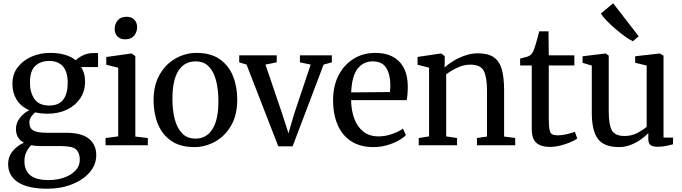

<svg xmlns="http://www.w3.org/2000/svg" viewBox="-20 -883 4148 1167"><path d="M267.5 264Q149 264 89.2 224.5Q29.5 185 29.5 115Q29.5 67.5 58.8 33.5Q88 -0.5 125.5 -15.5Q77 -41.5 77 -99Q77 -136 100.8 -166.5Q124.5 -197 157.5 -213Q106.5 -236 81 -277.2Q55.5 -318.5 55.5 -373.5Q55.5 -433 88.2 -475Q121 -517 173 -539.2Q225 -561.5 283.5 -561.5Q385 -561.5 441 -516.5Q451 -529.5 480.8 -545Q510.5 -560.5 547 -560.5H576V-475.5H473Q483.5 -460 490.2 -437.5Q497 -415 497 -388Q497 -328.5 467.2 -284.5Q437.5 -240.5 386.2 -216.2Q335 -192 270.5 -192Q229 -192 194 -200Q179.5 -188 169 -172.5Q158.5 -157 158.5 -138.5Q158.5 -103.5 182.8 -89.8Q207 -76 264.5 -76H382Q476 -76 520.5 -39.8Q565 -3.5 565 59.5Q565 118.5 524.8 164.8Q484.5 211 417 237.5Q349.5 264 267.5 264ZM279.5 -241.5Q337 -241.5 364.2 -277.2Q391.5 -313 391.5 -379Q391.5 -447 362.2 -479.8Q333 -512.5 278 -512.5Q227 -512.5 194.5 -482.5Q162 -452.5 162 -381.5Q162 -320.5 189.8 -281Q217.5 -241.5 279.5 -241.5ZM276.5 211.5Q325.5 211.5 368.5 196.8Q411.5 182 438.2 154.2Q465 126.5 465 87.5Q465 48 443.8 26.5Q422.5 5 353.5 5H240Q220.5 5 202.2 3.8Q184 2.5 169.5 -0.5Q153 16 140.8 39.8Q128.5 63.5 128.5 97Q128.5 151.5 163.2 181.5Q198 211.5 276.5 211.5Z M698.5 -54V-471.5L626 -489.5V-536.5L775 -557.5H781.5L802.5 -541.5V-53L878.5 -44V0H621.5V-44ZM740.5 -644Q709.5 -644 693.2 -662.2Q677 -680.5 677 -707.5Q677 -736.5 695 -758.8Q713 -781 748.5 -781H749.5Q780.5 -781 797 -762.8Q813.5 -744.5 813.5 -717.5Q813.5 -688.5 795.2 -666.2Q777 -644 741.5 -644Z M913.5 -273.5Q913.5 -366.5 951 -430.8Q988.5 -495 1048.2 -528.2Q1108 -561.5 1174 -561.5Q1260 -561.5 1314.8 -523.8Q1369.5 -486 1395.8 -421.5Q1422 -357 1422 -277Q1422 -183.5 1384.5 -119.2Q1347 -55 1287.2 -22Q1227.5 11 1161.5 11Q1075.5 11 1020.8 -26.8Q966 -64.5 939.8 -129Q913.5 -193.5 913.5 -273.5ZM1168.5 -40.5Q1234.5 -40.5 1271 -97.5Q1307.5 -154.5 1307.5 -268.5Q1307.5 -336 1294 -390.8Q1280.5 -445.5 1250 -477.8Q1219.5 -510 1168.5 -510Q1101.5 -510 1064.8 -453.5Q1028 -397 1028 -282Q1028 -214 1042 -159.2Q1056 -104.5 1087 -72.5Q1118 -40.5 1168.5 -40.5Z M1434 -504V-546.5H1662V-504L1593.5 -490.5L1695 -192L1733.5 -72.5L1767 -188L1868.5 -490.5L1803 -504V-546.5H1997V-504L1947 -490.5L1758.5 6.5H1671.5L1478.5 -490.5Z M2250.5 11Q2168.5 11 2113.8 -25Q2059 -61 2031.8 -125Q2004.5 -189 2004.5 -273Q2004.5 -361 2038.2 -425.8Q2072 -490.5 2129.8 -526Q2187.5 -561.5 2261 -561.5Q2353.5 -561.5 2404.8 -510.8Q2456 -460 2458.5 -364.5Q2458.5 -304 2452 -274.5H2114Q2115 -210.5 2133.8 -160.8Q2152.5 -111 2189.2 -82.5Q2226 -54 2281 -54Q2322 -54 2364.2 -68.8Q2406.5 -83.5 2429 -101.5L2447 -61.5Q2429.5 -43.5 2398.5 -26.8Q2367.5 -10 2329 0.5Q2290.5 11 2250.5 11ZM2114.5 -321.5 2350 -323.5Q2351.5 -334 2352 -347.8Q2352.5 -361.5 2352.5 -368Q2352 -431 2327.5 -470.5Q2303 -510 2245 -510Q2190 -510 2154.5 -466.8Q2119 -423.5 2114.5 -321.5Z M2588 -54V-471.5L2518 -489.5V-537L2656.5 -557.5H2663L2683 -541.5V-500L2682 -473Q2703 -492.5 2735.8 -512.5Q2768.5 -532.5 2807.2 -545.8Q2846 -559 2884.5 -559Q2946.5 -559 2981.2 -535Q3016 -511 3030 -461.5Q3044 -412 3044 -335V-53L3111.5 -44.5V0H2879V-44L2940 -53V-334Q2940 -413 2920.8 -451.5Q2901.5 -490 2839 -490Q2798 -490 2758.8 -471.2Q2719.5 -452.5 2692 -431V-54L2758 -44V0H2525V-44Z M3321 10Q3269 10 3240.5 -14.2Q3212 -38.5 3212 -102V-485H3141.5V-527Q3155.5 -531 3174 -535.5Q3192.5 -540 3200 -545.5Q3209.5 -552 3215 -560.5Q3220.5 -569 3226 -583Q3230.5 -595 3236.8 -616.2Q3243 -637.5 3248.8 -658.8Q3254.5 -680 3257.5 -692.5H3314L3315.5 -546.5H3471V-485H3315.5V-168Q3315.5 -118.5 3319.8 -95.8Q3324 -73 3336 -66.8Q3348 -60.5 3371 -60.5Q3397 -60.5 3427.5 -67.8Q3458 -75 3474 -82.5L3488.5 -41.5Q3473.5 -29.5 3445.5 -17.8Q3417.5 -6 3384.5 2Q3351.5 10 3321 10Z M3975.5 9Q3948.5 9 3934.5 -1Q3920.5 -11 3920.5 -37.5V-74Q3902.5 -54.5 3874.8 -35Q3847 -15.5 3813 -2.2Q3779 11 3743 11Q3651.5 11 3614.2 -38.8Q3577 -88.5 3577 -198V-484.5L3521 -501V-541L3658 -557.5H3662L3680 -545V-204Q3680 -126 3698.8 -91.2Q3717.5 -56.5 3776 -56.5Q3819.5 -56.5 3854.8 -75.2Q3890 -94 3910.5 -112.5V-484.5L3840.5 -501.5V-541L3987 -557.5H3991.5L4013 -545V-47L4071 -46.5L4070.5 -6Q4053.5 -1.5 4029.8 3.8Q4006 9 3975.5 9ZM3826 -632.5Q3806.5 -641.5 3778.5 -661.8Q3750.5 -682 3721 -707.2Q3691.5 -732.5 3667.2 -757.5Q3643 -782.5 3632 -801L3707 -863L3862 -662.5L3827 -632.5Z"/></svg>

Font: Merriweather Text
Style: Regular
Weight: 400
Designer: Eben Sorkin
Foundry: Eben Sorkin
Version: Version 2.100; ttfautohint (v1.7.19-72a1) -l 8 -r 50 -G 200 